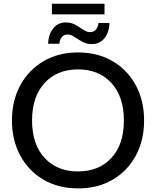

<svg xmlns="http://www.w3.org/2000/svg" viewBox="-20 -1009 842 1036"><path d="M401 7.5Q295 7.5 214.8 -39.5Q134.5 -86.5 89.5 -169.2Q44.5 -252 44.5 -359Q44.5 -466 89.5 -548.8Q134.5 -631.5 214.8 -678.8Q295 -726 401 -726Q508 -726 588 -678.8Q668 -631.5 712.8 -548.8Q757.5 -466 757.5 -359Q757.5 -252 712.8 -169.2Q668 -86.5 588 -39.5Q508 7.5 401 7.5ZM401 -84Q514 -84 581.2 -157Q648.5 -230 648.5 -359Q648.5 -487.5 581.2 -561Q514 -634.5 401 -634.5Q288 -634.5 220.5 -561Q153 -487.5 153 -359Q153 -230 220.5 -157Q288 -84 401 -84ZM544 -931.5H260V-989H544ZM476 -771Q450 -771 430.2 -780.8Q410.5 -790.5 394 -802Q381.5 -810.5 369.8 -816.8Q358 -823 346 -823Q323.5 -823 312 -806.8Q300.5 -790.5 300.5 -773H240Q240 -803 251.2 -829.2Q262.5 -855.5 283.5 -871.8Q304.5 -888 334.5 -888Q361 -888 381 -878Q401 -868 417 -856.5Q429.5 -848 441.2 -841.8Q453 -835.5 465 -835.5Q487.5 -835.5 499.2 -851.5Q511 -867.5 511 -885H570.5Q570.5 -855.5 559.5 -829.2Q548.5 -803 527.5 -787Q506.5 -771 476 -771Z"/></svg>

Font: Verano Sans Medium
Style: Regular
Weight: 500
Designer: Lukasz Dziedzic with Adam Twardoch and Botio Nikoltchev
Foundry: tyPoland Lukasz Dziedzic
Version: Version 3.001;December 28, 2019;FontCreator 12.0.0.2547 64-b